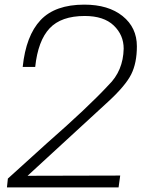

<svg xmlns="http://www.w3.org/2000/svg" viewBox="-20 -809 640 829"><path d="M492 0H10L14 -38L183 -191Q361 -347 448 -441Q512 -503 514 -599Q514 -658 471 -699Q428 -740 346 -740Q244 -740 194 -686.5Q144 -633 132 -520H78Q92 -655 155 -722Q218 -789 344 -789Q448 -789 509.5 -739.5Q571 -690 571 -609Q571 -537 546.5 -488Q522 -439 447 -370L99 -50L499 -51Z"/></svg>

Font: Tanohe Sans Light
Style: Italic
Weight: 300
Designer: Village Type and Design LLC & Cristiano Sobral
Foundry: Cooper Hewitt Smithsonian Design Museum
Version: Version 1.00;September 29, 2021;FontCreator 13.0.0.2655 64-b